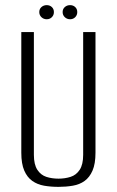

<svg xmlns="http://www.w3.org/2000/svg" viewBox="-20 -716 455 748"><path d="M208 12Q178 12 152 7.5Q126 3 106 -11Q86 -25 74.5 -51.5Q63 -78 63 -121V-591H112V-113Q112 -75 125.5 -54.5Q139 -34 160.5 -27Q182 -20 208 -20Q233 -20 255 -27Q277 -34 290.5 -54.5Q304 -75 304 -113V-591H352V-121Q352 -78 340.5 -51.5Q329 -25 309.5 -11Q290 3 263.5 7.5Q237 12 208 12ZM162 -641Q150 -641 141.5 -649Q133 -657 133 -669Q133 -681 141.5 -688.5Q150 -696 162 -696Q174 -696 182 -688.5Q190 -681 190 -669Q190 -657 182 -649Q174 -641 162 -641ZM253 -641Q241 -641 232.5 -649Q224 -657 224 -669Q224 -681 232.5 -688.5Q241 -696 253 -696Q265 -696 273 -688.5Q281 -681 281 -669Q281 -657 273 -649Q265 -641 253 -641Z"/></svg>

Font: Alumni Sans Light
Style: Regular
Weight: 300
Version: Version 1.018